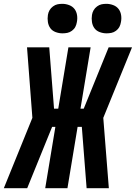

<svg xmlns="http://www.w3.org/2000/svg" viewBox="-50 -982 709 1002"><path d="M-30 0 119 -367 91 -735H207L232 -415H254L307 -735H423L370 -415H387L517 -735H639L489 -367L518 0H402L377 -320H355L302 0H186L239 -320H222L92 0ZM506 -808Q488 -808 470.5 -814.5Q453 -821 443 -834.5Q433 -848 430 -866.5Q427 -885 430 -904Q432 -917 438.5 -928.5Q445 -940 456.5 -948.5Q468 -957 480 -959.5Q492 -962 505 -962Q523 -962 540.5 -955.5Q558 -949 568.5 -935.5Q579 -922 582 -903.5Q585 -885 581 -866Q579 -853 573 -841.5Q567 -830 555.5 -821.5Q544 -813 531.5 -810.5Q519 -808 506 -808ZM276 -808Q258 -808 240.5 -814.5Q223 -821 213 -834.5Q203 -848 200 -866.5Q197 -885 200 -904Q202 -917 208.5 -928.5Q215 -940 226.5 -948.5Q238 -957 250 -959.5Q262 -962 275 -962Q293 -962 310.5 -955.5Q328 -949 338.5 -935.5Q349 -922 352 -903.5Q355 -885 351 -866Q349 -853 343 -841.5Q337 -830 325.5 -821.5Q314 -813 301.5 -810.5Q289 -808 276 -808Z"/></svg>

Font: Iosevka Heavy Extended
Style: Italic
Weight: 900
Width: 7
Italic angle: -9°
Monospace: yes
Designer: Belleve Invis
Foundry: Belleve Invis
Version: Version 32.5.0; ttfautohint (v1.8.4)